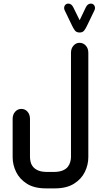

<svg xmlns="http://www.w3.org/2000/svg" viewBox="-20 -868 558 1063"><path d="M421 -756 455 -827Q465 -848 483 -848Q493 -848 499.5 -841Q506 -834 506 -823Q506 -820 505 -816.5Q504 -813 502 -809L462 -726Q455 -711 446.5 -699.5Q438 -688 421 -688Q403 -688 394.5 -699.5Q386 -711 379 -726L339 -809Q337 -813 336 -816.5Q335 -820 335 -823Q335 -834 341.5 -841Q348 -848 358 -848Q376 -848 386 -827ZM469 2Q469 45 449.5 84.5Q430 124 389 149.5Q348 175 283 175H235Q170 175 129.5 149.5Q89 124 69.5 84.5Q50 45 50 2V-210Q50 -234 64 -249.5Q78 -265 98 -265Q119 -265 132.5 -249.5Q146 -234 146 -210V2Q146 14 149.5 28.5Q153 43 163 55.5Q173 68 192 76Q211 84 243 84H276Q307 84 326.5 76Q346 68 355.5 55.5Q365 43 369 28.5Q373 14 373 2V-576Q373 -600 387 -615.5Q401 -631 420 -631Q441 -631 455 -615.5Q469 -600 469 -576Z"/></svg>

Font: Beiruti SemiBold
Style: Regular
Weight: 600
Designer: Arlette Boutros
Foundry: Boutros
Version: Version 1.41